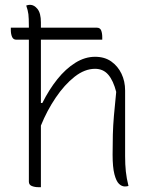

<svg xmlns="http://www.w3.org/2000/svg" viewBox="-20 -773 640 798"><path d="M140 5Q124 5 112 0Q100 -5 100 -18V-608H48Q35 -608 30 -620Q25 -632 25 -648V-658H100V-663Q100 -698 98 -714Q96 -730 89 -750Q97 -753 105 -753Q122 -753 136 -735.5Q150 -718 150 -680V-658H382Q396 -658 400.5 -646.5Q405 -635 405 -618V-608H150V-345H156Q184 -401 218.5 -444Q253 -487 293 -512Q333 -537 375 -537Q415 -537 442.5 -517.5Q470 -498 485 -466.5Q500 -435 500 -397V-124Q500 -89 503 -60.5Q506 -32 514 0Q510 1 506.5 1.5Q503 2 499 2Q486 2 474.5 -9Q463 -20 455.5 -49Q448 -78 448 -130Q448 -177 449 -214Q450 -251 453.5 -292Q457 -333 463 -391Q451 -438 430 -462.5Q409 -487 375 -487Q332 -487 290 -454Q248 -421 211.5 -367Q175 -313 150 -251V5Z"/></svg>

Font: Recursive Sn Csl St Lt
Style: Regular
Weight: 300
Version: Version 1.079;hotconv 1.0.112;makeotfexe 2.5.65598; ttfautoh